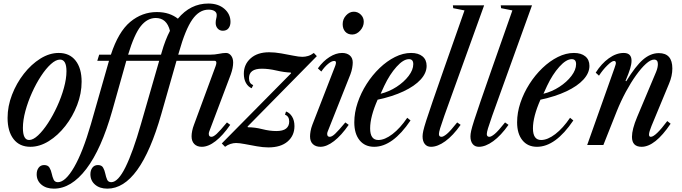

<svg xmlns="http://www.w3.org/2000/svg" viewBox="-20 -842 3960 1115"><path d="M156.5 10.5Q93.5 10.5 58.8 -34.2Q24 -79 24 -157.5Q24 -225 49.8 -291.8Q75.5 -358.5 118.5 -413.5Q161.5 -468.5 214.2 -501.5Q267 -534.5 321 -534.5Q384 -534.5 419 -490Q454 -445.5 454 -367.5Q454 -299.5 428.2 -232.5Q402.5 -165.5 359.5 -110.5Q316.5 -55.5 263.5 -22.5Q210.5 10.5 156.5 10.5ZM149 -29Q172.5 -29 201.2 -56Q230 -83 259 -127.5Q288 -172 312.2 -225Q336.5 -278 351.2 -331.5Q366 -385 366 -428.5Q366 -496 328.5 -496Q304.5 -496 275.5 -469.8Q246.5 -443.5 218 -400Q189.5 -356.5 165.8 -303.8Q142 -251 127.5 -197.5Q113 -144 113 -99Q113 -29 149 -29Z M917 -180.5Q793.5 253.5 603.5 253.5Q559 253.5 532 230.2Q505 207 505 170Q505 147 516.5 131.8Q528 116.5 548.5 116.5Q570.5 116.5 579 131.8Q587.5 147 591.5 166.5Q595.5 186 602 201Q608.5 216 626.5 216Q666 215.5 709 128.2Q752 41 798.5 -121.5L904.5 -489H713.5L632 -199.5Q568.5 24.5 481.2 139Q394 253.5 293 253.5Q248 253.5 220.5 230.2Q193 207 193 170Q193 147 204.5 131.8Q216 116.5 236.5 116.5Q258.5 116.5 267.5 131.8Q276.5 147 280.5 166.5Q284.5 186 291.5 201Q298.5 216 316.5 216Q360 215.5 410.2 129Q460.5 42.5 508 -121.5L613 -489H545L556 -524.5H624Q667.5 -657.5 736.2 -714.8Q805 -772 890.5 -772Q929.5 -772 960 -761.8Q990.5 -751.5 1013 -733.5Q1086 -821.5 1190 -821.5Q1247.5 -821.5 1283 -790.8Q1318.5 -760 1318.5 -715Q1318.5 -692.5 1307.2 -678Q1296 -663.5 1274 -663.5Q1255.5 -663.5 1244 -676.5Q1232.5 -689.5 1232.5 -708.5Q1232.5 -722.5 1235.5 -733.2Q1238.5 -744 1238.5 -755Q1238.5 -769.5 1225.8 -777.8Q1213 -786 1191 -786Q1137 -786 1096.8 -728.5Q1056.5 -671 1019.5 -539.5L1015 -524.5H1199.5Q1227 -524.5 1251 -529.5Q1275 -534.5 1292.5 -534.5Q1310 -534.5 1322 -519Q1334 -503.5 1334 -479Q1334 -448.5 1320.5 -410.5L1195 -78Q1193 -73 1192.8 -70Q1192.5 -67 1192.5 -64.5Q1192.5 -47.5 1208 -47.5Q1219.5 -47.5 1238.2 -64.5Q1257 -81.5 1298 -131L1317 -117Q1274.5 -55.5 1232.2 -22.5Q1190 10.5 1152 10.5Q1124 10.5 1108.2 -5.8Q1092.5 -22 1092.5 -50.5Q1092.5 -64 1096 -81.8Q1099.5 -99.5 1106.5 -117.5L1232.5 -459Q1236.5 -470.5 1236.5 -477Q1236.5 -489 1226 -489H1005ZM884.5 -737.5Q835.5 -737.5 797.8 -690.5Q760 -643.5 724 -524.5H915L919.5 -540Q939.5 -610 967 -663Q948.5 -737.5 884.5 -737.5Z M1287 10.5 1268 -9 1670.5 -416.5 1669 -420.5Q1630 -422 1585 -432.5Q1540 -443 1500.5 -443Q1426 -443 1426 -388Q1426 -356.5 1450.5 -348L1441.5 -329.5Q1421 -338 1408.5 -360Q1396 -382 1396 -414Q1396 -468 1435.5 -503.2Q1475 -538.5 1543 -538.5Q1575.5 -538.5 1612.8 -532Q1650 -525.5 1683 -518.8Q1716 -512 1736 -512Q1752.5 -512 1769.2 -517Q1786 -522 1802.5 -534.5L1820 -516L1417.5 -107L1419.5 -103Q1460 -103 1503 -92Q1546 -81 1584.5 -81Q1623.5 -81 1641.5 -95.5Q1659.5 -110 1659.5 -136Q1659.5 -167 1635 -176L1641 -194.5Q1662.5 -187 1676.2 -164.8Q1690 -142.5 1690 -109.5Q1690 -54.5 1650.2 -20.2Q1610.5 14 1538.5 14Q1508 14 1471.5 7.5Q1435 1 1402.5 -5.2Q1370 -11.5 1351 -11.5Q1335.5 -11.5 1318.8 -6.2Q1302 -1 1287 10.5Z M2025.5 -641.5Q2000 -641.5 1985 -658Q1970 -674.5 1970 -702Q1970 -731 1989.8 -752.5Q2009.5 -774 2034.5 -774Q2058 -774 2075.2 -757.2Q2092.5 -740.5 2092.5 -715.5Q2092.5 -687.5 2071.8 -664.5Q2051 -641.5 2025.5 -641.5ZM1841 10.5Q1813.5 10.5 1797 -5Q1780.5 -20.5 1780.5 -50Q1780.5 -62.5 1783.5 -80.2Q1786.5 -98 1794 -117.5L1927 -460Q1929.5 -466.5 1930.2 -471Q1931 -475.5 1931 -478.5Q1931 -488 1920.5 -488Q1906 -488 1885.5 -471.2Q1865 -454.5 1846 -426.5L1826 -445Q1856.5 -487.5 1893.8 -511Q1931 -534.5 1966.5 -534.5Q1994.5 -534.5 2011.5 -520Q2028.5 -505.5 2028.5 -479Q2028.5 -465.5 2025.2 -447.2Q2022 -429 2015 -410.5L1883 -78Q1880 -71 1880 -64.5Q1880 -47.5 1895 -47.5Q1907.5 -47.5 1926 -64.8Q1944.5 -82 1985.5 -131L2005 -117Q1962.5 -55.5 1919.8 -22.5Q1877 10.5 1841 10.5Z M2153 10.5Q2099 10.5 2068.2 -27.5Q2037.5 -65.5 2037.5 -131.5Q2037.5 -188 2056.8 -245.2Q2076 -302.5 2109 -354.2Q2142 -406 2184.5 -446.8Q2227 -487.5 2274 -511Q2321 -534.5 2367.5 -534.5Q2409.5 -534.5 2433.5 -514.8Q2457.5 -495 2457.5 -459.5Q2457.5 -418 2422.8 -380Q2388 -342 2324 -311.8Q2260 -281.5 2173 -263Q2129.5 -164.5 2129.5 -96.5Q2129.5 -29 2177 -29Q2214.5 -29 2259.2 -63.2Q2304 -97.5 2345 -158L2364 -142.5Q2260.5 10.5 2153 10.5ZM2190.5 -297.5Q2239.5 -309.5 2282.8 -337.5Q2326 -365.5 2353 -401Q2380 -436.5 2380 -469.5Q2380 -498.5 2355 -498.5Q2322.5 -498.5 2282.8 -454.2Q2243 -410 2211.5 -343.5Z M2483 10.5Q2459.5 10.5 2446.8 -5.8Q2434 -22 2434 -50Q2434 -63 2438.2 -82.5Q2442.5 -102 2455.2 -141.8Q2468 -181.5 2492.5 -253Q2517 -324.5 2558 -441.5L2677.5 -781.5L2612 -794.5L2610 -811H2791.5L2608.5 -303.5Q2577.5 -218 2560.2 -169.2Q2543 -120.5 2536 -97Q2529 -73.5 2529 -63.5Q2529 -47.5 2544 -47.5Q2555 -47.5 2575.2 -64.2Q2595.5 -81 2635 -131L2655 -117Q2611 -54.5 2566.2 -22Q2521.5 10.5 2483 10.5Z M2761 10.5Q2737.5 10.5 2724.8 -5.8Q2712 -22 2712 -50Q2712 -63 2716.2 -82.5Q2720.5 -102 2733.2 -141.8Q2746 -181.5 2770.5 -253Q2795 -324.5 2836 -441.5L2955.5 -781.5L2890 -794.5L2888 -811H3069.5L2886.5 -303.5Q2855.5 -218 2838.2 -169.2Q2821 -120.5 2814 -97Q2807 -73.5 2807 -63.5Q2807 -47.5 2822 -47.5Q2833 -47.5 2853.2 -64.2Q2873.5 -81 2913 -131L2933 -117Q2889 -54.5 2844.2 -22Q2799.5 10.5 2761 10.5Z M3098.5 10.5Q3044.5 10.5 3013.8 -27.5Q2983 -65.5 2983 -131.5Q2983 -188 3002.2 -245.2Q3021.5 -302.5 3054.5 -354.2Q3087.5 -406 3130 -446.8Q3172.5 -487.5 3219.5 -511Q3266.5 -534.5 3313 -534.5Q3355 -534.5 3379 -514.8Q3403 -495 3403 -459.5Q3403 -418 3368.2 -380Q3333.5 -342 3269.5 -311.8Q3205.5 -281.5 3118.5 -263Q3075 -164.5 3075 -96.5Q3075 -29 3122.5 -29Q3160 -29 3204.8 -63.2Q3249.5 -97.5 3290.5 -158L3309.5 -142.5Q3206 10.5 3098.5 10.5ZM3136 -297.5Q3185 -309.5 3228.2 -337.5Q3271.5 -365.5 3298.5 -401Q3325.5 -436.5 3325.5 -469.5Q3325.5 -498.5 3300.5 -498.5Q3268 -498.5 3228.2 -454.2Q3188.5 -410 3157 -343.5Z M3706 10.5Q3650 10.5 3650 -47.5Q3650 -91 3680 -162.5L3790 -424Q3800.5 -449.5 3800.5 -470Q3800.5 -496 3778.5 -496Q3758.5 -496 3731.2 -471.5Q3704 -447 3673.8 -404.8Q3643.5 -362.5 3614.5 -308.8Q3585.5 -255 3562 -196.5L3484 0H3390L3548.5 -446.5Q3552 -457.5 3554.2 -464.2Q3556.5 -471 3556.5 -475.5Q3556.5 -488 3546 -488Q3533 -488 3506.8 -462.2Q3480.5 -436.5 3458.5 -402.5L3439.5 -420Q3472 -472 3515.2 -503.2Q3558.5 -534.5 3602 -534.5Q3647.5 -534.5 3647.5 -489.5Q3647.5 -470 3639.5 -443.5Q3631.5 -417 3612.5 -372L3617 -370.5Q3670.5 -458 3714.2 -495.8Q3758 -533.5 3806 -533.5Q3884.5 -533.5 3884.5 -444.5Q3884.5 -401 3865.5 -356.5L3763.5 -110.5Q3757 -95 3753 -81.5Q3749 -68 3749 -60.5Q3749 -47.5 3759.5 -47.5Q3786.5 -47.5 3855 -139L3874.5 -123.5Q3784 10.5 3706 10.5Z"/></svg>

Font: Libre Caslon Condensed Medium Italic
Style: Regular
Weight: 500
Italic angle: -22.583°
Designer: Pablo Impallari, Rodrigo Fuenzalida, Katja Schimmel, Ertekin Erdin
Foundry: Pablo Impallari, Rodrigo Fuenzalida
Version: Version 2.000; ttfautohint (v1.8.4.7-5d5b);gftools[0.9.33]